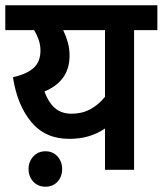

<svg xmlns="http://www.w3.org/2000/svg" viewBox="-20 -642 615 726"><path d="M575 -622V-528H487V0H377V-156Q349 -137 316 -127Q283 -117 241 -117Q151 -117 98 -181Q45 -245 29 -350Q82 -362 107.5 -385.5Q133 -409 133 -451Q133 -472 126 -492Q119 -512 109 -528H0V-622ZM148 -296Q163 -255 187.5 -233.5Q212 -212 251 -212Q290 -212 321.5 -229Q353 -246 377 -276V-528H219Q230 -505 236.5 -481.5Q243 -458 243 -432Q243 -382 218.5 -348.5Q194 -315 148 -296ZM88 -3Q88 -31 106 -50.5Q124 -70 152 -70Q180 -70 197.5 -50.5Q215 -31 215 -3Q215 26 197.5 45Q180 64 152 64Q124 64 106 45Q88 26 88 -3Z"/></svg>

Font: Noto Sans SemiCondensed SemiBold
Style: Regular
Weight: 600
Width: 4
Designer: Monotype Design Team
Foundry: Monotype Imaging Inc.
Version: Version 2.013; ttfautohint (v1.8.4.7-5d5b)